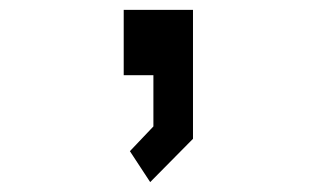

<svg xmlns="http://www.w3.org/2000/svg" viewBox="-20 -152 640 388"><path d="M230 -132V0H290V103.5L242.5 153.5L283.5 216L370 128.5V-132Z"/></svg>

Font: Kode
Style: Regular
Weight: 400
Monospace: yes
Designer: Isa Ozler
Foundry: Kadena LLC
Version: Version 1.000;gftools[0.9.28]